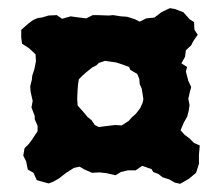

<svg xmlns="http://www.w3.org/2000/svg" viewBox="-20 -570 543 470"><path d="M241 -146 224 -148 205 -147 187 -155 175 -162 161 -159 142 -147 124 -133 110 -125 99 -121 70 -129 62 -147 48 -155 44 -175 37 -189 40 -207 50 -217 59 -229 72 -249V-262L65 -278V-286L57 -307L60 -323L55 -345L54 -359L58 -375L59 -385L64 -400L68 -420L67 -437L51 -452L34 -463L32 -478V-497L49 -512L61 -521L73 -526L82 -527L99 -532L119 -533L132 -524L153 -530L167 -528L191 -525L207 -533H218L246 -532L257 -533L276 -530L291 -529L310 -523L322 -517L338 -525L358 -527L375 -540L383 -544L396 -550L408 -548L429 -540L444 -523L455 -516L456 -497L464 -485L453 -469L448 -459L435 -447L433 -431L424 -415L438 -406L435 -395L441 -372L448 -357L444 -342L441 -328L444 -313L442 -299L438 -284L430 -270L422 -251L432 -240L444 -231L455 -220L469 -214L467 -191V-169L460 -147L442 -132L421 -120L408 -123L394 -131L378 -136L368 -144L355 -149L351 -156L328 -164L312 -153H293L276 -149L263 -141ZM222 -259 237 -261 262 -264 278 -263 295 -274 302 -282 313 -292 323 -305 329 -318 331 -327 327 -353 322 -364 321 -377 316 -389 299 -399 296 -406 283 -411 265 -417 237 -421 222 -416 216 -410 206 -405 191 -393 182 -385 173 -376 171 -363 170 -351 169 -329 170 -312 176 -305 185 -295 194 -284 204 -276 212 -264Z"/></svg>

Font: Winky Rough SemiBold
Style: Regular
Weight: 600
Designer: Simon Atzbach
Foundry: typofactur
Version: Version 1.206; ttfautohint (v1.8.4.7-5d5b)